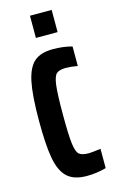

<svg xmlns="http://www.w3.org/2000/svg" viewBox="-108 -716 464 769"><g transform="rotate(-15 124.0 -331.5)"><path d="M25 -254Q25 -359 36.5 -415Q48 -471 75 -494.5Q102 -518 153 -518Q195 -518 232 -508V-427Q205 -432 183 -432Q156 -432 144.5 -421.5Q133 -411 128.5 -375Q124 -339 124 -256Q124 -170 128.5 -134Q133 -98 144.5 -88Q156 -78 185 -78Q197 -78 234 -83V-3Q194 8 154 8Q100 8 72.5 -18Q45 -44 35 -99.5Q25 -155 25 -254ZM99 -579V-671H189V-579Z"/></g></svg>

Font: Saira Ultra Condensed
Style: Bold
Weight: 700
Width: 1
Designer: Hector Gatti with collaboration of the Omnibus-Type team
Foundry: Omnibus-Type
Version: Version 1.001; ttfautohint (v1.8)